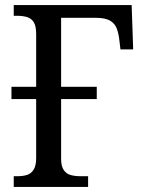

<svg xmlns="http://www.w3.org/2000/svg" viewBox="-20 -734 560 754"><path d="M34 0V-42H48Q70 -42 86 -47Q102 -52 112 -67.5Q122 -83 122 -114V-345H25V-393H122V-600Q122 -632 112.5 -647Q103 -662 86 -667Q69 -672 48 -672H34V-714H497L503 -540H453L449 -574Q446 -602 438.5 -622Q431 -642 412 -653Q393 -664 357 -664H220V-393H360V-345H220V-110Q220 -81 230.5 -66Q241 -51 258 -46.5Q275 -42 295 -42H326V0Z"/></svg>

Font: Noto Serif SemiCondensed
Style: Regular
Weight: 400
Width: 4
Designer: Monotype Design Team
Foundry: Monotype Imaging Inc.
Version: Version 2.013